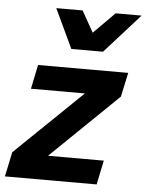

<svg xmlns="http://www.w3.org/2000/svg" viewBox="-57 -805 648 849"><g transform="rotate(5 267.0 -380.5)"><path d="M-3.2 0 20 -109.4 317.2 -396.3H77.7L100 -503.5H500.1L477.1 -396.3L178.9 -107.5H426.5L403.9 0ZM240.4 -587 158.3 -761H275.2L364 -603H264.8L421.7 -761H537L380.9 -587Z"/></g></svg>

Font: Wix Madefor Text
Style: Italic
Weight: 400
Italic angle: -12°
Designer: Dalton Maag Ltd
Foundry: Dalton Maag Ltd
Version: Version 3.100